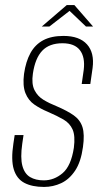

<svg xmlns="http://www.w3.org/2000/svg" viewBox="-20 -733 406 759"><path d="M154 6Q107 6 76.5 -10Q46 -26 34.5 -63.5Q23 -101 33 -166L38 -199H73L68 -165Q60 -109 68.5 -77.5Q77 -46 99 -33Q121 -20 153 -20Q194 -20 227.5 -48.5Q261 -77 272 -149Q278 -196 267 -221Q256 -246 231 -260.5Q206 -275 169 -291Q140 -303 116 -319.5Q92 -336 80.5 -365Q69 -394 75 -441Q82 -490 100.5 -523.5Q119 -557 151 -574Q183 -591 231 -591Q294 -591 324 -557.5Q354 -524 346 -464L337 -401Q329 -401 320 -401Q311 -401 303 -401L311 -457Q317 -507 296 -534.5Q275 -562 227 -562Q175 -562 147 -532.5Q119 -503 110 -442Q104 -401 116.5 -376.5Q129 -352 152.5 -338Q176 -324 204 -313Q246 -295 271.5 -277Q297 -259 306 -230.5Q315 -202 308 -152Q300 -93 277 -58.5Q254 -24 222 -9Q190 6 154 6ZM145 -628 244 -713H274L348 -628H320L255 -690L175 -628Z"/></svg>

Font: Alumni Sans Thin ExtraLight
Style: Italic
Weight: 250
Italic angle: -8°
Version: Version 1.016